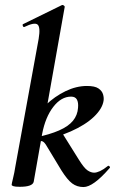

<svg xmlns="http://www.w3.org/2000/svg" viewBox="-20 -746 464 775"><path d="M60 8Q41 8 34 5.5Q27 3 27 0Q27 -4 32.5 -26Q38 -48 42 -74L136 -589Q144 -637 131.5 -647Q119 -657 78 -637Q74 -636 72 -642Q70 -648 74 -649L229 -725Q233 -727 237.5 -724Q242 -721 241 -717L150 -205L116 -12Q111 8 60 8ZM317 9Q291 9 271.5 -5.5Q252 -20 228 -58L170 -154Q160 -172 151.5 -175.5Q143 -179 123 -173L228 -214L298 -102Q319 -68 333 -58.5Q347 -49 360 -49Q370 -49 384 -55.5Q398 -62 414 -75Q418 -79 422 -74.5Q426 -70 422 -67Q356 9 317 9ZM123 -173V-191Q181 -203 218.5 -219.5Q256 -236 274.5 -258.5Q293 -281 295 -311Q297 -332 290.5 -344Q284 -356 267 -356Q227 -356 195 -314.5Q163 -273 150 -205L104 -243Q128 -287 164.5 -322Q201 -357 244.5 -378Q288 -399 331 -399Q363 -399 377.5 -389Q392 -379 396 -365Q400 -351 398 -339Q393 -307 359 -274.5Q325 -242 265.5 -215.5Q206 -189 123 -173Z"/></svg>

Font: Cormorant Garamond Light
Style: Italic
Weight: 300
Italic angle: -10°
Designer: Christian Thalmann (Catharsis Fonts)
Foundry: Catharsis Fonts
Version: Version 4.001